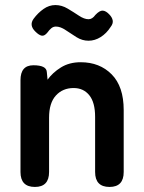

<svg xmlns="http://www.w3.org/2000/svg" viewBox="-20 -739 571 759"><path d="M118 0Q61 0 61 -59V-422Q61 -481 112 -481Q163 -481 165 -455L168 -424Q188 -452 221 -472.5Q254 -493 299 -493Q374 -493 421.5 -445Q469 -397 469 -304V-59Q469 0 413 0Q356 0 356 -59V-277Q356 -334 333 -362.5Q310 -391 271 -391Q228 -391 201 -361.5Q174 -332 174 -274V-59Q174 0 118 0ZM168 -611Q156 -596 145 -598Q134 -600 120 -614Q94 -639 113 -665Q130 -688 152 -703.5Q174 -719 199 -719Q224 -719 247.5 -705Q271 -691 292 -677Q313 -663 330 -663Q345 -663 357 -680Q374 -698 386.5 -697Q399 -696 412 -682Q423 -671 425.5 -658.5Q428 -646 417 -632Q401 -607 378 -592.5Q355 -578 330 -578Q305 -578 282.5 -592Q260 -606 239.5 -620Q219 -634 201 -634Q191 -634 183 -627.5Q175 -621 168 -611Z"/></svg>

Font: Zen Maru Gothic
Style: Bold
Weight: 700
Designer: Yoshimichi Ohira
Foundry: Positype
Version: Version 1.001